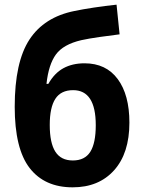

<svg xmlns="http://www.w3.org/2000/svg" viewBox="-20 -792 615 822"><path d="M291 10Q171 10 107 -72.5Q43 -155 43 -335Q43 -526 106 -622.5Q169 -719 299 -745Q332 -752 381.5 -759.5Q431 -767 479 -772L492 -645Q451 -640 405.5 -633.5Q360 -627 328 -620Q251 -602 219.5 -559Q188 -516 179 -433H187Q213 -479 251.5 -500Q290 -521 342 -521Q434 -521 484 -453.5Q534 -386 534 -267Q534 -136 468.5 -63Q403 10 291 10ZM292 -105Q343 -105 366.5 -142Q390 -179 390 -256Q390 -406 293 -406Q241 -406 217 -369Q193 -332 193 -257Q193 -180 217 -142.5Q241 -105 292 -105Z"/></svg>

Font: Noto Sans SemiCondensed
Style: Bold
Weight: 700
Width: 4
Designer: Monotype Design Team
Foundry: Monotype Imaging Inc.
Version: Version 2.013; ttfautohint (v1.8.4.7-5d5b)